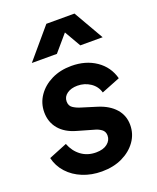

<svg xmlns="http://www.w3.org/2000/svg" viewBox="-150 -894 812 994"><g transform="rotate(-20 256.0 -396.5)"><path d="M238 12Q181 12 133 -7.5Q85 -27 52.5 -62.5Q20 -98 9 -145L110 -186Q127 -142 161.5 -116.5Q196 -91 243 -91Q283 -91 305.5 -109Q328 -127 328 -153Q328 -176 311 -188Q294 -200 273 -205L186 -230Q125 -247 93 -285.5Q61 -324 61 -378Q61 -428 89 -468.5Q117 -509 165 -532.5Q213 -556 274 -556Q353 -556 409.5 -517.5Q466 -479 484 -412L381 -371Q371 -407 339.5 -428Q308 -449 269 -449Q234 -449 211.5 -433Q189 -417 189 -391Q189 -367 206 -355.5Q223 -344 246 -337L330 -311Q391 -292 424 -254.5Q457 -217 457 -165Q457 -115 428.5 -75Q400 -35 351 -11.5Q302 12 238 12ZM88 -640 228 -805H383L478 -640H355L303 -730L226 -640Z"/></g></svg>

Font: Plus Jakarta Sans
Style: Bold Italic
Weight: 700
Italic angle: -8°
Designer: Gumpita Rahayu
Foundry: Tokotype
Version: Version 2.071; ttfautohint (v1.8.4.7-5d5b);gftools[0.9.29]